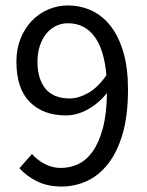

<svg xmlns="http://www.w3.org/2000/svg" viewBox="-20 -670 537 702"><path d="M235 -310Q267 -310 302.5 -330Q338 -350 369 -395Q361 -489 325 -537Q289 -585 228 -585Q205 -585 184.5 -575Q164 -565 149 -546.5Q134 -528 125.5 -502Q117 -476 117 -445Q117 -382 146 -346Q175 -310 235 -310ZM205 12Q154 12 115.5 -7Q77 -26 51 -55L97 -107Q117 -84 144.5 -70Q172 -56 202 -56Q236 -56 266 -70Q296 -84 319 -116.5Q342 -149 356 -201Q370 -253 371 -330Q341 -292 301 -270Q261 -248 221 -248Q138 -248 89 -297Q40 -346 40 -445Q40 -491 55 -528.5Q70 -566 95.5 -593Q121 -620 155.5 -635Q190 -650 228 -650Q275 -650 315.5 -631Q356 -612 385.5 -573.5Q415 -535 431.5 -477.5Q448 -420 448 -343Q448 -247 428 -179.5Q408 -112 374 -69.5Q340 -27 296.5 -7.5Q253 12 205 12Z"/></svg>

Font: Processing Sans Pro
Style: Regular
Weight: 400
Designer: Paul D. Hunt
Foundry: Adobe Systems Incorporated
Version: Version 2.020;PS 2.000;hotconv 1.0.86;makeotf.lib2.5.63406